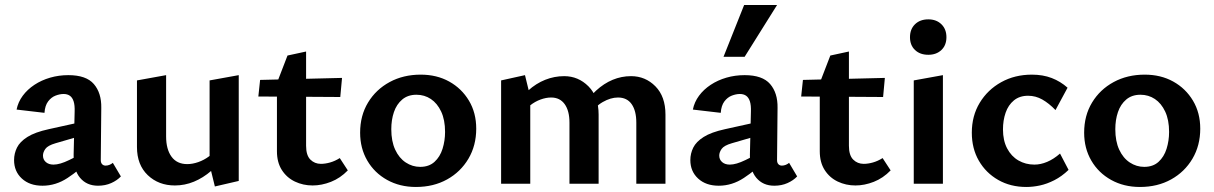

<svg xmlns="http://www.w3.org/2000/svg" viewBox="-20 -731 4832 764"><path d="M370 8Q325 8 298.5 -23.5Q272 -55 273 -116L277 -286Q278 -312 273 -327.5Q268 -343 258 -350Q248 -357 233 -357Q218 -357 201 -350.5Q184 -344 171.5 -327.5Q159 -311 157 -282L46 -295Q52 -325 70.5 -350Q89 -375 117 -393.5Q145 -412 179.5 -422Q214 -432 252 -432Q323 -432 353.5 -396.5Q384 -361 383 -302L381 -94Q381 -83 386.5 -77.5Q392 -72 400 -72Q408 -72 415.5 -75Q423 -78 429 -83L461 -29Q446 -13 422.5 -2.5Q399 8 370 8ZM149 8Q98 8 67 -20.5Q36 -49 36 -94Q36 -120 47.5 -143.5Q59 -167 89 -186Q119 -205 174 -217L337 -253L342 -202L201 -161Q170 -152 160.5 -138.5Q151 -125 151 -112Q151 -96 162.5 -86Q174 -76 193 -76Q218 -76 255 -94Q292 -112 338 -136L340 -97Q296 -54 249 -23Q202 8 149 8Z M676 7Q611 7 568 -34Q525 -75 525 -146V-411L641 -432V-188Q641 -137 662.5 -107.5Q684 -78 725 -78Q746 -78 769 -86Q792 -94 812 -109Q832 -124 844 -146L881 -121Q854 -80 821 -51.5Q788 -23 751.5 -8Q715 7 676 7ZM835 11 814 -75V-411L930 -432V-11Z M1224 7Q1186 7 1153.5 -8.5Q1121 -24 1101.5 -54.5Q1082 -85 1082 -129V-401L1124 -510L1198 -526V-151Q1198 -113 1215 -96Q1232 -79 1257 -79Q1274 -79 1293.5 -84.5Q1313 -90 1332 -102L1364 -53Q1334 -22 1297 -7.5Q1260 7 1224 7ZM1334 -345 1008 -347 1015 -413 1341 -421Z M1635 13Q1571 13 1520.5 -15Q1470 -43 1441.5 -92Q1413 -141 1413 -203Q1413 -271 1444.5 -323Q1476 -375 1530.5 -404.5Q1585 -434 1654 -434Q1718 -434 1767.5 -406.5Q1817 -379 1846 -330.5Q1875 -282 1875 -219Q1875 -152 1844 -99.5Q1813 -47 1759 -17Q1705 13 1635 13ZM1652 -67Q1687 -67 1709 -87Q1731 -107 1741 -139Q1751 -171 1751 -206Q1751 -254 1735.5 -287Q1720 -320 1694.5 -337Q1669 -354 1637 -354Q1603 -354 1580.5 -335Q1558 -316 1547.5 -285Q1537 -254 1537 -217Q1537 -169 1552.5 -135.5Q1568 -102 1594.5 -84.5Q1621 -67 1652 -67Z M2512 0V-243Q2512 -290 2493.5 -316.5Q2475 -343 2439 -343Q2410 -343 2378.5 -325Q2347 -307 2331 -275L2294 -300Q2321 -342 2352 -370.5Q2383 -399 2418 -413.5Q2453 -428 2491 -428Q2548 -428 2588 -387.5Q2628 -347 2628 -275V0ZM2246 0V-243Q2246 -290 2227 -316.5Q2208 -343 2173 -343Q2153 -343 2131 -335Q2109 -327 2090 -312Q2071 -297 2059 -275L2023 -300Q2050 -342 2081.5 -370.5Q2113 -399 2149.5 -413.5Q2186 -428 2225 -428Q2281 -428 2321.5 -387.5Q2362 -347 2362 -275V0ZM1974 0V-411L2069 -432L2090 -346V0Z M3061 8Q3016 8 2989.5 -23.5Q2963 -55 2964 -116L2968 -286Q2969 -312 2964 -327.5Q2959 -343 2949 -350Q2939 -357 2924 -357Q2909 -357 2892 -350.5Q2875 -344 2862.5 -327.5Q2850 -311 2848 -282L2737 -295Q2743 -325 2761.5 -350Q2780 -375 2808 -393.5Q2836 -412 2870.5 -422Q2905 -432 2943 -432Q3014 -432 3044.5 -396.5Q3075 -361 3074 -302L3072 -94Q3072 -83 3077.5 -77.5Q3083 -72 3091 -72Q3099 -72 3106.5 -75Q3114 -78 3120 -83L3152 -29Q3137 -13 3113.5 -2.5Q3090 8 3061 8ZM2840 8Q2789 8 2758 -20.5Q2727 -49 2727 -94Q2727 -120 2738.5 -143.5Q2750 -167 2780 -186Q2810 -205 2865 -217L3028 -253L3033 -202L2892 -161Q2861 -152 2851.5 -138.5Q2842 -125 2842 -112Q2842 -96 2853.5 -86Q2865 -76 2884 -76Q2909 -76 2946 -94Q2983 -112 3029 -136L3031 -97Q2987 -54 2940 -23Q2893 8 2840 8ZM2859 -505 2941 -711H3072L2943 -505Z M3384 7Q3346 7 3313.5 -8.5Q3281 -24 3261.5 -54.5Q3242 -85 3242 -129V-401L3284 -510L3358 -526V-151Q3358 -113 3375 -96Q3392 -79 3417 -79Q3434 -79 3453.5 -84.5Q3473 -90 3492 -102L3524 -53Q3494 -22 3457 -7.5Q3420 7 3384 7ZM3494 -345 3168 -347 3175 -413 3501 -421Z M3616 0V-411L3732 -432V0ZM3674 -513Q3641 -513 3621 -532Q3601 -551 3601 -583Q3601 -615 3621 -634.5Q3641 -654 3674 -654Q3706 -654 3726 -634.5Q3746 -615 3746 -583Q3746 -551 3726 -532Q3706 -513 3674 -513Z M4064 13Q4001 13 3952 -15Q3903 -43 3875 -91.5Q3847 -140 3847 -203Q3847 -270 3878.5 -322Q3910 -374 3964 -404Q4018 -434 4086 -434Q4130 -434 4165 -420.5Q4200 -407 4228 -382L4180 -293Q4154 -320 4127.5 -335Q4101 -350 4071 -350Q4037 -350 4014.5 -331.5Q3992 -313 3981.5 -282.5Q3971 -252 3971 -216Q3971 -172 3987.5 -140.5Q4004 -109 4032.5 -92.5Q4061 -76 4096 -76Q4121 -76 4147 -87Q4173 -98 4198 -120L4232 -55Q4205 -29 4175.5 -14Q4146 1 4118 7Q4090 13 4064 13Z M4516 13Q4452 13 4401.5 -15Q4351 -43 4322.5 -92Q4294 -141 4294 -203Q4294 -271 4325.5 -323Q4357 -375 4411.5 -404.5Q4466 -434 4535 -434Q4599 -434 4648.5 -406.5Q4698 -379 4727 -330.5Q4756 -282 4756 -219Q4756 -152 4725 -99.5Q4694 -47 4640 -17Q4586 13 4516 13ZM4533 -67Q4568 -67 4590 -87Q4612 -107 4622 -139Q4632 -171 4632 -206Q4632 -254 4616.5 -287Q4601 -320 4575.5 -337Q4550 -354 4518 -354Q4484 -354 4461.5 -335Q4439 -316 4428.5 -285Q4418 -254 4418 -217Q4418 -169 4433.5 -135.5Q4449 -102 4475.5 -84.5Q4502 -67 4533 -67Z"/></svg>

Font: Ysabeau Office
Style: Bold
Weight: 700
Designer: Christian Thalmann (Catharsis Fonts)
Version: Version 2.001;gftools[0.9.30]; featfreeze: tnum,lnum,ss02